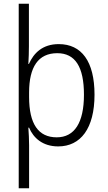

<svg xmlns="http://www.w3.org/2000/svg" viewBox="-20 -780 582 1036"><path d="M490 -269C490 -449 420 -542 297 -542C210 -542 162 -494 136 -435H133C135 -463 136 -504 136 -531V-760H81V236H137V3C137 -26 135 -65 133 -91H137C160 -36 210 10 294 10C415 10 490 -87 490 -269ZM433 -269C433 -118 382 -39 286 -39C187 -39 137 -111 137 -257V-281C137 -418 186 -493 289 -493C386 -493 433 -419 433 -269Z"/></svg>

Font: Noto Sans Malayalam SemiCondensed Light
Style: Regular
Weight: 300
Width: 4
Designer: Jelle Bosma - Monotype Design Team
Foundry: Monotype Imaging Inc.
Version: Version 2.104